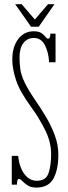

<svg xmlns="http://www.w3.org/2000/svg" viewBox="-20 -856 314 890"><path d="M148.5 13.5Q124 13.5 108.5 3.5Q93 -6.5 83.8 -16.5Q74.5 -26.5 67.5 -26.5Q58.5 -26.5 58.5 0H34.5V-133.5H64.5Q66.5 -104 77.2 -77.5Q88 -51 106.5 -34.5Q125 -18 150.5 -18Q193 -18 205 -53.5Q217 -89 217 -142Q217 -198.5 188.5 -254.8Q160 -311 126 -357.5Q71.5 -432 54.2 -484.8Q37 -537.5 37 -579Q37 -639 64.5 -675Q92 -711 136 -711Q160 -711 172.2 -702.5Q184.5 -694 190.8 -685.2Q197 -676.5 202.5 -676.5Q213.5 -676.5 213.5 -700H237.5V-567.5H207.5Q205.5 -613 188.2 -646.5Q171 -680 137 -680Q106.5 -680 88.5 -656.5Q70.5 -633 70.5 -589Q70.5 -559.5 74.5 -533.2Q78.5 -507 93.8 -474.8Q109 -442.5 141.5 -394.5Q168 -356.5 193 -314.5Q218 -272.5 234.2 -228.2Q250.5 -184 250.5 -139Q250.5 -70.5 227.8 -28.5Q205 13.5 148.5 13.5ZM124 -732 50.5 -836.5H80.5L141.5 -765.5L202.5 -836.5H232.5L159.5 -732Z"/></svg>

Font: Imbue 10pt Thin
Style: Regular
Weight: 100
Designer: Tyler Finck
Foundry: Etcetera Type Company
Version: Version 1.102; ttfautohint (v1.8.3)